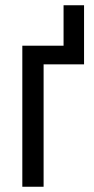

<svg xmlns="http://www.w3.org/2000/svg" viewBox="-20 -711 359 731"><path d="M300 -691V-466H146V0H65V-537H222V-691Z"/></svg>

Font: Noto Sans ExtraCondensed
Style: Regular
Weight: 400
Width: 2
Designer: Monotype Design Team
Foundry: Monotype Imaging Inc.
Version: Version 2.013